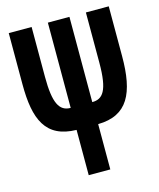

<svg xmlns="http://www.w3.org/2000/svg" viewBox="-108 -791 717 868"><g transform="rotate(-15 250.0 -357.0)"><path d="M199 -212V0H300V-212C439 -214 484 -308 484 -481V-714H377V-478C377 -347 349 -315 300 -315V-714H199V-315C146 -315 123 -358 123 -480V-714H16V-474C16 -310 55 -215 199 -212Z"/></g></svg>

Font: Noto Sans Mono ExtraCondensed SemiBold
Style: Regular
Weight: 600
Width: 2
Designer: Monotype Design Team
Foundry: Monotype Imaging Inc.
Version: Version 2.014